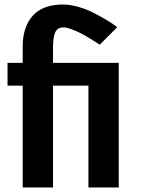

<svg xmlns="http://www.w3.org/2000/svg" viewBox="-20 -827 625 847"><path d="M213.9 -622.1V-549.8H503.9V0H370.1V-449.2H213.9V0H80.1V-449.2H13.2V-549.8H80.1V-622.1Q80.1 -707 124 -757.1Q168 -807.1 258.8 -807.1Q289.1 -807.1 325 -796.9Q360.8 -786.6 390.1 -771.7Q419.4 -756.8 444.3 -742.2Q469.2 -727.5 483.4 -717.3L497.1 -707L419.9 -629.9Q415.5 -632.8 407.7 -637.9Q399.9 -643.1 378.4 -656.2Q356.9 -669.4 337.6 -679.4Q318.4 -689.5 296.1 -697.8Q273.9 -706.1 259.8 -706.1Q245.6 -706.1 236.3 -700Q227.1 -693.8 222.4 -681.4Q217.8 -668.9 216.1 -655.5Q214.4 -642.1 213.9 -622.1Z"/></svg>

Font: Junction Bold
Style: Bold
Weight: 700
Designer: Caroline Hadilaksono
Foundry: Caroline Hadilaksono
Version: Version 001.001